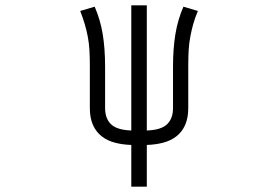

<svg xmlns="http://www.w3.org/2000/svg" viewBox="-20 -502 1040 718"><path d="M720 -461Q709 -435 702.5 -411.5Q696 -388 691.5 -364Q687 -340 685.5 -313.5Q684 -287 684 -256V-98Q684 -61 672.5 -35Q661 -9 640 7.5Q619 24 590.5 31.5Q562 39 529 40V196H471V40Q438 39 409.5 31.5Q381 24 360 7.5Q339 -9 327.5 -35Q316 -61 316 -98V-256Q316 -287 314.5 -313.5Q313 -340 308.5 -364Q304 -388 297 -411.5Q290 -435 280 -461L334 -477Q355 -429 364 -375Q373 -321 373 -252V-98Q373 -59 395 -37.5Q417 -16 471 -14V-482H529V-14Q583 -16 605 -37.5Q627 -59 627 -98V-252Q627 -321 636 -375Q645 -429 666 -477Z"/></svg>

Font: NanumGothicCoding
Style: Regular
Weight: 400
Monospace: yes
Designer: Kwon Bruce; Nicolas Noh; Sung-woo Choi; Go-un Cha; Soo-hyun Park;
Foundry: NHN Corporation
Version: Version 2.000;PS 1;hotconv 1.0.49;makeotf.lib2.0.14853